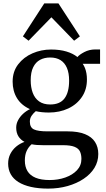

<svg xmlns="http://www.w3.org/2000/svg" viewBox="-20 -850 623 1132"><path d="M263.5 262Q206.5 262 162.5 252Q118.5 242 88.5 223.2Q58.5 204.5 43.2 177Q28 149.5 28 114.5Q28 83 40.8 57.8Q53.5 32.5 75.5 14.2Q97.5 -4 124.5 -13.5Q101 -26 88.2 -46.8Q75.5 -67.5 75.5 -97.5Q75.5 -120.5 86.8 -141.5Q98 -162.5 116.2 -179.2Q134.5 -196 156.5 -206.5Q105 -230 79.8 -271.8Q54.5 -313.5 54.5 -369Q54.5 -428 87 -470.5Q119.5 -513 171.2 -535.5Q223 -558 281 -558Q333 -558 372 -546.2Q411 -534.5 436.5 -513.5Q447.5 -527.5 477 -543Q506.5 -558.5 542 -558.5H570V-474H467.5Q475 -463.5 480.8 -449.2Q486.5 -435 489.5 -418Q492.5 -401 492.5 -382.5Q493 -323 463.2 -278.8Q433.5 -234.5 382.5 -210.5Q331.5 -186.5 268 -186.5Q247.5 -186.5 227.8 -188.5Q208 -190.5 191 -194.5Q177 -183 166.5 -167.8Q156 -152.5 156 -133Q156 -98.5 180 -87Q204 -75.5 261 -75.5H379Q441 -75.5 481 -59.2Q521 -43 540.2 -13Q559.5 17 559.5 58Q559.5 102.5 536.8 139.8Q514 177 473.2 204.2Q432.5 231.5 378.8 246.8Q325 262 263.5 262ZM273 211.5Q322.5 211.5 365 196.5Q407.5 181.5 433.8 153.8Q460 126 460 87Q460 61.5 451.5 43.2Q443 25 419.2 15.5Q395.5 6 351 6H234.5Q215 6 197.8 4.8Q180.5 3.5 166.5 0.5Q148 16.5 137.2 39.8Q126.5 63 126.5 96.5Q126.5 133 142 158.8Q157.5 184.5 190 198Q222.5 211.5 273 211.5ZM276 -234Q333.5 -234 360.5 -270Q387.5 -306 387.5 -374.5Q387.5 -419.5 374.5 -449.8Q361.5 -480 336.8 -495.5Q312 -511 276 -511Q242 -511 216.2 -497.2Q190.5 -483.5 175.8 -453.8Q161 -424 161 -376.5Q161 -335 173 -302.8Q185 -270.5 210.5 -252.2Q236 -234 276 -234ZM148.5 -610 115 -635.5 241 -830H324.5L451 -635.5L417 -610L283 -748Z"/></svg>

Font: Merriweather 48pt
Style: Regular
Weight: 400
Version: Version 2.100